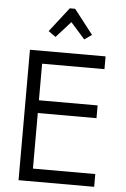

<svg xmlns="http://www.w3.org/2000/svg" viewBox="-62 -1002 689 1047"><g transform="rotate(5 282.0 -479.0)"><path d="M80.1 0V-713.9H494.1V-644H152.8V-443.8H474.1V-374H152.8V-69.8H494.1V0ZM370.1 -795.9 292 -883.8 212.9 -795.9 172.9 -824.2 276.9 -958H306.2L410.2 -824.2Z"/></g></svg>

Font: Arcon-Regular
Style: Regular
Weight: 400
Designer: M. Zarth
Foundry: martin zarth - visuelle & digitale kommunikation
Version: Version 1.131;PS 001.131;hotconv 1.0.70;makeotf.lib2.5.58329